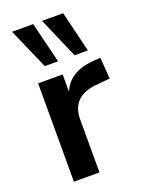

<svg xmlns="http://www.w3.org/2000/svg" viewBox="-143 -827 679 897"><g transform="rotate(-20 196.0 -378.5)"><path d="M65 0V-489H187V-371H177Q191 -431 232 -462.5Q273 -494 341 -499L379 -502L387 -396L315 -389Q254 -383 223 -351.5Q192 -320 192 -263V0ZM270 -554 182 -757H287L336 -554ZM122 -554 33 -757H138L188 -554Z"/></g></svg>

Font: Nunito Sans 12pt ExtraLight
Style: Regular
Weight: 200
Designer: Vernon Adams
Foundry: Vernon Adams
Version: Version 3.101;gftools[0.9.27]